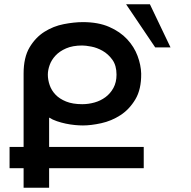

<svg xmlns="http://www.w3.org/2000/svg" viewBox="-20 -883 899 903"><path d="M656 -92H211V0H91V-92H25V-192H91V-537Q91 -613 119 -660Q147 -707 189 -733.5Q231 -760 280 -769.5Q329 -779 370 -779Q442 -779 493.5 -756.5Q545 -734 578 -698.5Q611 -663 627 -620Q643 -577 644 -537Q645 -463 616.5 -415.5Q588 -368 546 -341Q504 -314 456 -303.5Q408 -293 370 -293Q353 -293 332 -295Q311 -297 289.5 -301.5Q268 -306 247.5 -313Q227 -320 211 -330V-192H656ZM367 -669Q322 -669 291 -655.5Q260 -642 241 -621.5Q222 -601 213.5 -577Q205 -553 205 -532Q205 -508 213.5 -483Q222 -458 241 -438Q260 -418 291 -405.5Q322 -393 367 -393Q396 -393 424.5 -401Q453 -409 476 -426Q499 -443 513.5 -469.5Q528 -496 528 -532Q528 -575 508.5 -602Q489 -629 462.5 -644Q436 -659 409 -664Q382 -669 367 -669ZM685 -863 782 -660H710L573 -863Z"/></svg>

Font: Montserrat_am3
Style: Regular
Weight: 400
Designer: Julieta Ulanovsky
Foundry: Julieta Ulanovsky, Armenina letters added by Vahan Hovhannisyan
Version: Version 2.001